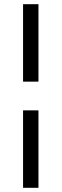

<svg xmlns="http://www.w3.org/2000/svg" viewBox="-20 -740 294 916"><path d="M90 -350.5V-720H163.5V-350.5ZM90 156V-213.5H163.5V156Z"/></svg>

Font: Cns Manrope
Style: Regular
Weight: 400
Designer: Mikhail Sharanda
Foundry: Mikhail Sharanda
Version: Version 4.504